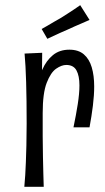

<svg xmlns="http://www.w3.org/2000/svg" viewBox="-20 -723 406 742"><path d="M264 -231Q274 -279 280.5 -320.5Q287 -362 287 -393Q287 -430 275.5 -451Q264 -472 236 -472Q218 -472 197 -457.5Q176 -443 160.5 -403Q145 -363 145 -286L106 -244Q107 -269 110 -306Q113 -343 121 -382Q129 -421 144 -455Q159 -489 184.5 -510Q210 -531 248 -531Q283 -531 304 -513Q325 -495 334.5 -463Q344 -431 344 -389Q344 -355 339 -314.5Q334 -274 326 -231ZM74 -1Q76 -23 77.5 -46Q79 -69 80 -97Q81 -125 82 -161.5Q83 -198 83 -246Q83 -292 82.5 -332Q82 -372 81 -405.5Q80 -439 78.5 -466.5Q77 -494 75 -516L143 -519Q143 -497 142.5 -463Q142 -429 142.5 -384.5Q143 -340 145 -286Q145 -239 145 -196.5Q145 -154 146 -117.5Q147 -81 147.5 -51.5Q148 -22 149 -1ZM163 -573 141 -611Q152 -617 164 -624Q176 -631 188.5 -638.5Q201 -646 214 -653Q227 -661 240 -669.5Q253 -678 266 -686.5Q279 -695 290 -703L326 -646Q312 -640 297.5 -633.5Q283 -627 268.5 -621Q254 -615 240 -608Q226 -602 212.5 -596Q199 -590 186.5 -584Q174 -578 163 -573Z"/></svg>

Font: Truculenta
Style: Regular
Weight: 400
Designer: Ivan Castro, Eva Sanz & Omnibus-Type Team
Foundry: Omnibus-Type
Version: Version 1.002